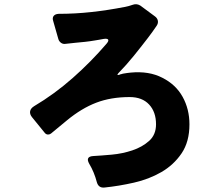

<svg xmlns="http://www.w3.org/2000/svg" viewBox="-20 -832 1040 902"><path d="M435 24Q429 1 420 -21Q411 -43 399 -63Q380 -97 419 -99Q455 -101 505 -105.5Q555 -110 601.5 -125.5Q648 -141 680.5 -170Q713 -199 713 -248Q713 -306 680.5 -341Q648 -376 589 -376Q501 -376 432 -349.5Q363 -323 295 -267L220 -205Q214 -200 206 -200Q197 -200 191 -207L130 -282Q119 -296 121.5 -309.5Q124 -323 140 -333Q236 -390 321.5 -465.5Q407 -541 480 -626Q492 -640 488 -646Q484 -652 466 -649Q457 -647 447 -645.5Q437 -644 426 -642Q403 -638 380 -635.5Q357 -633 334 -631L288 -626Q276 -624 266.5 -631Q257 -638 254 -649L230 -733Q225 -748 232 -757Q239 -766 255 -767Q333 -767 410 -775.5Q487 -784 564 -799Q586 -803 605 -810Q622 -816 639 -806L708 -755Q719 -747 721.5 -735Q724 -723 716 -711Q707 -697 696.5 -683Q686 -669 675 -654Q642 -611 608 -569Q574 -527 536 -488Q526 -476 541 -481Q545 -483 549 -483.5Q553 -484 558 -486Q568 -488 577 -489Q586 -490 594 -491Q680 -499 742 -467Q806 -435 838 -377Q870 -319 870 -248Q870 -166 833 -111.5Q796 -57 738 -23.5Q680 10 609.5 26Q539 42 471 49Q443 52 435 24Z"/></svg>

Font: Higure Gothic Black
Style: Regular
Weight: 900
Designer: Yoshimichi Ohira
Foundry: Positype
Version: Version 1.000